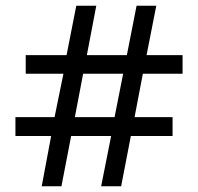

<svg xmlns="http://www.w3.org/2000/svg" viewBox="-20 -652 693 672"><path d="M159 -176H34V-242H171L202 -394H70V-459H213L247 -632H317L284 -459H424L458 -632H527L493 -459H619V-394H480L451 -242H584V-176H438L404 0H334L369 -176H229L195 0H126ZM381 -242 411 -394H271L242 -242Z"/></svg>

Font: uoriya85
Style: Book
Weight: 400
Designer: Jelle Bosma - Monotype Design Team
Foundry: Monotype Imaging Inc.
Version: Version 2.003